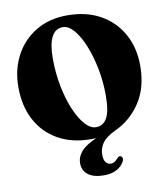

<svg xmlns="http://www.w3.org/2000/svg" viewBox="-99 -790 934 1096"><g transform="rotate(-10 368.0 -242.0)"><path d="M365 -710Q476 -710 557 -664.5Q638 -619 682.2 -539Q726.5 -459 726.5 -355.5Q726.5 -229 670 -143Q613.5 -57 523 -15.5Q467 11 445.8 41.2Q424.5 71.5 424.5 107.5Q424.5 138.5 435.8 152.8Q447 167 464.5 167Q477 167 487.5 160.2Q498 153.5 506.5 143Q517 131.5 527 135Q532.5 137 535.8 144.8Q539 152.5 533.5 165Q521.5 191 491 208.5Q460.5 226 415.5 226Q356 226 323.8 201.8Q291.5 177.5 291.5 133Q291.5 99.5 317 68.5Q342.5 37.5 407 9Q393.5 10 380 10Q268 10 187.5 -35.5Q107 -81 63.5 -162.8Q20 -244.5 20 -354.5Q20 -455 62.5 -535.5Q105 -616 182.5 -663Q260 -710 365 -710ZM503.5 -222Q503.5 -301.5 488.5 -377.8Q473.5 -454 448.5 -515Q423.5 -576 392.5 -612Q361.5 -648 328.5 -648Q285.5 -648 263.8 -605.8Q242 -563.5 242 -483.5Q242 -396 257.5 -318.2Q273 -240.5 298.5 -180.8Q324 -121 355 -86.8Q386 -52.5 417.5 -52.5Q460 -52.5 481.8 -92.2Q503.5 -132 503.5 -222Z"/></g></svg>

Font: Fraunces 144pt S050 Black
Style: Regular
Weight: 900
Version: Version 1.000; ttfautohint (v1.8.3)